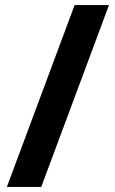

<svg xmlns="http://www.w3.org/2000/svg" viewBox="-20 -734 453 754"><path d="M408 -714 142 0H7L273 -714Z"/></svg>

Font: Noto Sans
Style: Bold
Weight: 700
Designer: Monotype Design Team
Foundry: Monotype Imaging Inc.
Version: Version 2.000;GOOG;noto-source:20170915:90ef993387c0; ttfaut